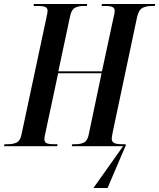

<svg xmlns="http://www.w3.org/2000/svg" viewBox="-41 -734 799 964"><path d="M428 210 577 0H319L322 -10H340Q364 -10 381.5 -19Q399 -28 405 -61L469 -366H251L186 -62Q184 -55 183 -48Q182 -41 182 -35Q182 -21 192 -15.5Q202 -10 230 -10H248L246 0H-21L-18 -10H-1Q26 -10 43.5 -19Q61 -28 67 -59L192 -645Q198 -672 198 -680Q198 -692 188 -698Q178 -704 147 -704H128L129 -714H397L395 -704H378Q353 -704 335.5 -695Q318 -686 311 -653L252 -376H471L529 -646Q532 -658 533.5 -665.5Q535 -673 535 -680Q535 -692 525 -698Q515 -704 488 -704H469L471 -714H738L736 -704H720Q693 -704 674 -694Q655 -684 647 -647L524 -66Q523 -56 521.5 -50Q520 -44 520 -37Q520 -23 531.5 -16.5Q543 -10 572 -10H589L591 -5L499 210Z"/></svg>

Font: Noto Serif Display ExtraCondensed SemiBold
Style: Italic
Weight: 600
Width: 2
Italic angle: -12°
Designer: Monotype Design Team
Foundry: Monotype Imaging Inc.
Version: Version 2.009